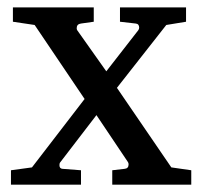

<svg xmlns="http://www.w3.org/2000/svg" viewBox="-20 -502 550 522"><path d="M500 0H285.2V-39.1L318.8 -43Q329.6 -43.9 329.6 -55.2Q329.6 -58.1 328.1 -61L242.2 -189L144 -61Q141.6 -58.6 141.6 -53.2Q141.6 -43.5 149.9 -43L200.2 -39.1V0H9.8V-39.1L66.9 -46.9L210 -232.9L74.2 -434.1L15.1 -442.9V-481.9H234.9V-442.9L200.2 -438Q188.5 -436.5 188.5 -425.3Q188.5 -422.4 189.9 -419.9L269 -308.1L356 -419.9Q358.4 -423.3 358.4 -426.8Q358.4 -437 349.1 -438L306.2 -442.9V-481.9H485.8V-442.9L432.1 -434.1L297.9 -263.2L445.8 -46.9L500 -39.1Z"/></svg>

Font: Abyssinica SIL
Style: Regular
Weight: 400
Designer: Victor Gaultney and Lorna Evans
Foundry: SIL International
Version: Version 2.100